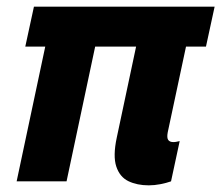

<svg xmlns="http://www.w3.org/2000/svg" viewBox="-20 -545 665 577"><path d="M30 0 116 -405H56L82 -525H625L599 -405H539L484 -147Q481 -131 485.5 -124.5Q490 -118 501 -118Q506 -118 510.5 -119Q515 -120 520 -121L494 0Q480 5 462 8.5Q444 12 427 12Q392 12 366 -0.5Q340 -13 329.5 -44.5Q319 -76 331 -132L389 -405H266L180 0Z"/></svg>

Font: Radio Canada
Style: Italic
Weight: 400
Italic angle: -12°
Designer: Charles Daoud, Etienne Aubert Bonn, Alexandre Saumier Demers, Jacques Le Bailly
Foundry: Radio-Canada
Version: Version 2.104;gftools[0.9.28.dev5+ged2979d]